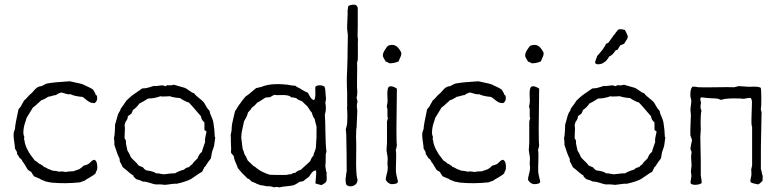

<svg xmlns="http://www.w3.org/2000/svg" viewBox="-20 -804 3390 834"><path d="M393 -400 396 -392Q397 -391 399 -390L401 -388Q406 -365 390 -356Q378 -356 369.5 -360.5Q361 -365 352.5 -372.5Q344 -380 338 -383Q303 -386 286 -395Q277 -393 263.5 -397.5Q250 -402 246 -402Q233 -399 223 -391Q216 -391 206 -387.5Q196 -384 190 -384Q187 -382 181 -378.5Q175 -375 170 -372.5Q165 -370 160 -369Q155 -365 143 -353.5Q131 -342 123 -337Q118 -330 109 -314Q100 -298 95 -291Q95 -288 87 -265Q80 -240 82 -220L86 -208L84 -202Q84 -201 86 -195Q89 -169 106 -142Q110 -134 119 -123Q128 -112 131 -107Q139 -103 149 -94Q149 -93 150.5 -92.5Q152 -92 154 -91.5Q156 -91 157 -90Q158 -88 168 -83L169 -80Q185 -74 186 -72Q189 -70 196.5 -67.5Q204 -65 207 -63Q209 -63 220.5 -61.5Q232 -60 237 -58Q247 -61 265 -57Q280 -60 298 -60Q300 -61 324 -69Q333 -74 344 -85Q348 -85 361 -90Q366 -92 374 -100.5Q382 -109 390 -110Q398 -107 401 -94.5Q404 -82 402 -69Q402 -66 398.5 -60.5Q395 -55 396 -52Q389 -44 371 -34Q353 -24 347 -19Q331 -14 328 -12Q261 -5 202 -11Q185 -15 177 -16Q175 -18 165.5 -21Q156 -24 153 -28Q148 -29 140 -33Q132 -37 128 -38Q116 -55 116 -57Q104 -63 100 -68Q83 -98 78 -102Q76 -111 65 -118Q58 -132 54 -134Q55 -140 53.5 -144Q52 -148 49 -152Q46 -156 45 -159Q45 -168 42 -186.5Q39 -205 39 -218Q39 -231 45 -243Q45 -260 60 -328Q61 -331 66.5 -336.5Q72 -342 73 -347Q74 -350 78.5 -356.5Q83 -363 84 -367Q90 -371 98.5 -381Q107 -391 112 -395Q118 -399 125.5 -408.5Q133 -418 141 -423.5Q149 -429 161 -430Q175 -438 183 -441Q213 -447 283 -451Q290 -449 310 -445Q330 -441 339 -438Q377 -421 385 -414Q386 -413 393 -400Z M562 -395 598 -420Q607 -420 615.5 -421.5Q624 -423 634 -426.5Q644 -430 649 -431Q655 -429 672.5 -432Q690 -435 696 -430Q700 -429 702.5 -431.5Q705 -434 708 -434Q725 -432 735 -436Q744 -434 784 -422Q790 -419 802.5 -410Q815 -401 824 -398Q829 -390 844 -378.5Q859 -367 865 -360Q868 -354 869 -354Q880 -332 890 -323Q891 -313 898.5 -297Q906 -281 907 -271Q912 -241 913 -209Q915 -209 915 -207L910 -171Q909 -167 907.5 -162.5Q906 -158 904 -152.5Q902 -147 901 -144L896 -116Q882 -98 876 -88Q875 -84 870.5 -80.5Q866 -77 866 -74L858 -58Q848 -53 832 -41.5Q816 -30 809 -26Q788 -15 749 -6Q739 -7 720.5 -4Q702 -1 697 -1Q691 -1 677 -3H655Q648 -4 630 -10Q612 -16 601 -15Q591 -21 571 -26Q570 -28 564.5 -32.5Q559 -37 559 -42Q553 -45 543 -53Q538 -58 528 -66Q518 -74 513 -78Q512 -82 502 -100Q500 -102 500 -108Q500 -114 499 -116Q490 -132 477 -174Q477 -196 475 -204Q478 -214 479 -237Q480 -260 480 -264Q482 -268 488 -291.5Q494 -315 502 -323Q502 -330 511 -341Q514 -344 529 -367Q531 -369 542.5 -379.5Q554 -390 562 -395ZM868 -241V-272Q854 -284 853 -299Q848 -304 829.5 -326Q811 -348 800 -359Q796 -359 782 -366Q768 -373 762 -378Q733 -380 718 -386Q712 -386 696.5 -385Q681 -384 677 -386Q650 -376 623 -376Q605 -364 585 -354Q574 -337 557 -326Q557 -323 554.5 -318.5Q552 -314 552 -312Q547 -307 535 -299Q536 -291 530.5 -282.5Q525 -274 524 -272L523 -267Q522 -262 521 -260Q524 -253 521 -206Q521 -202 524 -198.5Q527 -195 527 -192Q526 -182 529.5 -168.5Q533 -155 533 -151Q543 -136 548 -122Q552 -116 564.5 -104.5Q577 -93 582 -85L601 -77Q606 -69 615 -64Q648 -60 658 -51Q665 -52 675.5 -49.5Q686 -47 693 -47Q730 -52 740 -51Q756 -61 779 -67Q789 -77 801 -78Q808 -87 814 -89Q820 -100 838 -116Q845 -136 857 -144Q859 -153 864 -167Q869 -181 871 -187Q870 -195 871 -202.5Q872 -210 874 -218Q876 -226 877 -231Q877 -233 876 -233Q875 -235 871.5 -236.5Q868 -238 868 -241Z M1350 -8Q1350 -13 1352.5 -35.5Q1355 -58 1352 -64Q1344 -63 1339 -58.5Q1334 -54 1329 -46.5Q1324 -39 1322 -36Q1317 -33 1309 -26.5Q1301 -20 1297 -17Q1295 -16 1289.5 -15.5Q1284 -15 1281 -14Q1263 -2 1257 0Q1248 3 1225.5 5Q1203 7 1194 10Q1178 6 1171 10Q1157 4 1139 5Q1115 0 1109 0Q1108 -2 1101 -3.5Q1094 -5 1092 -8Q1090 -8 1084.5 -11Q1079 -14 1075 -14Q1073 -15 1070 -18.5Q1067 -22 1065 -23Q1064 -26 1059 -27.5Q1054 -29 1053 -30Q1051 -34 1043 -41Q1035 -48 1032 -52Q1031 -53 1024 -61Q1017 -69 1013 -74Q1011 -82 1004 -97Q997 -112 996 -123Q995 -128 989.5 -133Q984 -138 983 -143Q985 -152 983 -183Q983 -214 982 -217Q983 -220 984 -227.5Q985 -235 986 -238Q986 -253 988.5 -267Q991 -281 995 -296.5Q999 -312 1001 -321Q1005 -326 1011.5 -337.5Q1018 -349 1023 -354Q1028 -363 1046 -384Q1059 -392 1092 -421Q1115 -427 1117 -427Q1156 -444 1229 -436Q1253 -431 1262 -432Q1266 -428 1275.5 -423.5Q1285 -419 1289 -416Q1308 -404 1316 -402Q1319 -399 1323.5 -390Q1328 -381 1332.5 -376Q1337 -371 1344 -369Q1350 -374 1350 -400Q1350 -404 1349.5 -414.5Q1349 -425 1350 -427Q1357 -434 1370 -433.5Q1383 -433 1390 -427Q1393 -420 1394 -400Q1395 -380 1396 -375Q1396 -373 1395.5 -369.5Q1395 -366 1394.5 -363.5Q1394 -361 1393 -359Q1399 -330 1391 -306Q1393 -285 1393.5 -230.5Q1394 -176 1398 -146Q1398 -143 1396 -138Q1394 -133 1395 -129Q1395 -90 1393 -83Q1394 -80 1394.5 -74Q1395 -68 1396 -63Q1397 -58 1399 -55Q1398 -52 1399 -35Q1400 -18 1396 -14Q1395 -10 1377 0Q1353 -5 1350 -8ZM1087 -80 1098 -71Q1119 -55 1152 -45Q1158 -44 1223 -44Q1237 -48 1245 -47Q1251 -53 1262 -53Q1274 -64 1286 -66Q1293 -73 1307.5 -85.5Q1322 -98 1328 -105Q1333 -120 1341 -127Q1342 -134 1346.5 -145Q1351 -156 1352 -162Q1356 -207 1355 -254Q1348 -279 1347 -287Q1339 -296 1335 -313Q1334 -316 1330.5 -319.5Q1327 -323 1325 -326Q1325 -330 1321 -333.5Q1317 -337 1317 -340L1292 -364Q1279 -369 1278 -370Q1275 -370 1272 -373.5Q1269 -377 1265 -378Q1253 -382 1245 -381Q1240 -388 1226 -390Q1212 -392 1198.5 -391Q1185 -390 1172 -392Q1168 -391 1161 -386.5Q1154 -382 1150 -381Q1146 -382 1140 -381Q1134 -380 1133 -380Q1103 -360 1097 -358Q1084 -342 1073 -336Q1072 -330 1057 -315Q1055 -302 1040 -277Q1039 -272 1032.5 -242Q1026 -212 1029 -197Q1033 -166 1034 -157Q1038 -150 1042 -134Q1049 -125 1056 -107Q1061 -103 1069 -94.5Q1077 -86 1081 -83Z M1534 -721V-688Q1532 -644 1535 -633Q1534 -620 1534.5 -589Q1535 -558 1534 -544Q1534 -543 1533 -539Q1532 -535 1531 -533Q1532 -512 1531 -467.5Q1530 -423 1532 -404Q1532 -390 1529 -380Q1529 -377 1531 -371Q1533 -365 1533 -363Q1530 -352 1530 -342Q1530 -339 1531 -332.5Q1532 -326 1532 -322Q1532 -311 1530.5 -287Q1529 -263 1529 -251Q1527 -245 1527 -223Q1526 -209 1527 -196Q1528 -178 1527 -117Q1526 -56 1531 -30Q1531 -29 1532 -28Q1533 -27 1533 -26Q1534 -6 1517 2Q1500 10 1486 0Q1481 -4 1481 -30Q1483 -34 1483.5 -44.5Q1484 -55 1486 -59Q1486 -77 1485.5 -135Q1485 -193 1484 -221Q1484 -224 1483 -232Q1482 -240 1482 -243Q1483 -246 1484.5 -251.5Q1486 -257 1487 -261.5Q1488 -266 1488 -270Q1490 -303 1488 -330Q1486 -333 1488 -338V-402Q1485 -456 1488 -500Q1490 -558 1490 -593Q1490 -603 1490.5 -622.5Q1491 -642 1491 -651Q1491 -653 1488 -677Q1487 -682 1490 -741V-760L1493 -778Q1511 -787 1527 -782Q1533 -774 1534 -770Z M1711 -537Q1692 -529 1672 -529Q1669 -530 1664.5 -533Q1660 -536 1656 -536Q1644 -555 1643 -561Q1643 -566 1644 -570.5Q1645 -575 1647.5 -579.5Q1650 -584 1651 -586Q1662 -603 1665 -605Q1681 -612 1695 -607Q1709 -602 1722 -578Q1726 -570 1719 -555Q1712 -540 1711 -537ZM1704 -419 1702 -244Q1702 -183 1704 -173Q1703 -170 1702 -163Q1701 -156 1699 -153Q1702 -141 1700.5 -105Q1699 -69 1700 -55Q1701 -49 1702.5 -42Q1704 -35 1705.5 -28.5Q1707 -22 1708 -19Q1710 -10 1702 -7Q1694 -4 1680 -4Q1665 -7 1656 -22Q1655 -31 1659.5 -46.5Q1664 -62 1664 -69Q1665 -74 1664 -82Q1663 -90 1663 -93Q1663 -96 1663.5 -104Q1664 -112 1664 -115Q1664 -122 1661.5 -135Q1659 -148 1659 -153Q1659 -162 1661 -186V-277Q1663 -285 1665 -290Q1662 -297 1663 -315Q1664 -333 1660 -340L1663 -358Q1664 -366 1663 -382Q1662 -398 1663 -409.5Q1664 -421 1669 -427Q1682 -434 1704 -419Z M2168 -400 2171 -392Q2172 -391 2174 -390L2176 -388Q2181 -365 2165 -356Q2153 -356 2144.5 -360.5Q2136 -365 2127.5 -372.5Q2119 -380 2113 -383Q2078 -386 2061 -395Q2052 -393 2038.5 -397.5Q2025 -402 2021 -402Q2008 -399 1998 -391Q1991 -391 1981 -387.5Q1971 -384 1965 -384Q1962 -382 1956 -378.5Q1950 -375 1945 -372.5Q1940 -370 1935 -369Q1930 -365 1918 -353.5Q1906 -342 1898 -337Q1893 -330 1884 -314Q1875 -298 1870 -291Q1870 -288 1862 -265Q1855 -240 1857 -220L1861 -208L1859 -202Q1859 -201 1861 -195Q1864 -169 1881 -142Q1885 -134 1894 -123Q1903 -112 1906 -107Q1914 -103 1924 -94Q1924 -93 1925.5 -92.5Q1927 -92 1929 -91.5Q1931 -91 1932 -90Q1933 -88 1943 -83L1944 -80Q1960 -74 1961 -72Q1964 -70 1971.5 -67.5Q1979 -65 1982 -63Q1984 -63 1995.5 -61.5Q2007 -60 2012 -58Q2022 -61 2040 -57Q2055 -60 2073 -60Q2075 -61 2099 -69Q2108 -74 2119 -85Q2123 -85 2136 -90Q2141 -92 2149 -100.5Q2157 -109 2165 -110Q2173 -107 2176 -94.5Q2179 -82 2177 -69Q2177 -66 2173.5 -60.5Q2170 -55 2171 -52Q2164 -44 2146 -34Q2128 -24 2122 -19Q2106 -14 2103 -12Q2036 -5 1977 -11Q1960 -15 1952 -16Q1950 -18 1940.5 -21Q1931 -24 1928 -28Q1923 -29 1915 -33Q1907 -37 1903 -38Q1891 -55 1891 -57Q1879 -63 1875 -68Q1858 -98 1853 -102Q1851 -111 1840 -118Q1833 -132 1829 -134Q1830 -140 1828.5 -144Q1827 -148 1824 -152Q1821 -156 1820 -159Q1820 -168 1817 -186.5Q1814 -205 1814 -218Q1814 -231 1820 -243Q1820 -260 1835 -328Q1836 -331 1841.5 -336.5Q1847 -342 1848 -347Q1849 -350 1853.5 -356.5Q1858 -363 1859 -367Q1865 -371 1873.5 -381Q1882 -391 1887 -395Q1893 -399 1900.5 -408.5Q1908 -418 1916 -423.5Q1924 -429 1936 -430Q1950 -438 1958 -441Q1988 -447 2058 -451Q2065 -449 2085 -445Q2105 -441 2114 -438Q2152 -421 2160 -414Q2161 -413 2168 -400Z M2329 -537Q2310 -529 2290 -529Q2287 -530 2282.5 -533Q2278 -536 2274 -536Q2262 -555 2261 -561Q2261 -566 2262 -570.5Q2263 -575 2265.5 -579.5Q2268 -584 2269 -586Q2280 -603 2283 -605Q2299 -612 2313 -607Q2327 -602 2340 -578Q2344 -570 2337 -555Q2330 -540 2329 -537ZM2322 -419 2320 -244Q2320 -183 2322 -173Q2321 -170 2320 -163Q2319 -156 2317 -153Q2320 -141 2318.5 -105Q2317 -69 2318 -55Q2319 -49 2320.5 -42Q2322 -35 2323.5 -28.5Q2325 -22 2326 -19Q2328 -10 2320 -7Q2312 -4 2298 -4Q2283 -7 2274 -22Q2273 -31 2277.5 -46.5Q2282 -62 2282 -69Q2283 -74 2282 -82Q2281 -90 2281 -93Q2281 -96 2281.5 -104Q2282 -112 2282 -115Q2282 -122 2279.5 -135Q2277 -148 2277 -153Q2277 -162 2279 -186V-277Q2281 -285 2283 -290Q2280 -297 2281 -315Q2282 -333 2278 -340L2281 -358Q2282 -366 2281 -382Q2280 -398 2281 -409.5Q2282 -421 2287 -427Q2300 -434 2322 -419Z M2612 -613 2623 -619Q2626 -624 2633.5 -633.5Q2641 -643 2644 -649Q2648 -652 2655 -662.5Q2662 -673 2667 -676Q2676 -679 2694 -674Q2698 -669 2707 -647Q2707 -640 2704 -634.5Q2701 -629 2697 -623.5Q2693 -618 2691 -614Q2689 -613 2683 -610.5Q2677 -608 2674 -607Q2673 -604 2669 -598.5Q2665 -593 2664 -589Q2663 -588 2659 -587Q2655 -586 2653 -584Q2641 -564 2625 -558Q2624 -554 2621 -550Q2618 -546 2614.5 -542Q2611 -538 2609 -536Q2604 -534 2596 -528Q2571 -520 2565 -531Q2565 -538 2569 -547Q2573 -556 2574 -561Q2582 -569 2598 -589Q2610 -606 2612 -613ZM2517 -395 2553 -420Q2562 -420 2570.5 -421.5Q2579 -423 2589 -426.5Q2599 -430 2604 -431Q2610 -429 2627.5 -432Q2645 -435 2651 -430Q2655 -429 2657.5 -431.5Q2660 -434 2663 -434Q2680 -432 2690 -436Q2699 -434 2739 -422Q2745 -419 2757.5 -410Q2770 -401 2779 -398Q2784 -390 2799 -378.5Q2814 -367 2820 -360Q2823 -354 2824 -354Q2835 -332 2845 -323Q2846 -313 2853.5 -297Q2861 -281 2862 -271Q2867 -241 2868 -209Q2870 -209 2870 -207L2865 -171Q2864 -167 2862.5 -162.5Q2861 -158 2859 -152.5Q2857 -147 2856 -144L2851 -116Q2837 -98 2831 -88Q2830 -84 2825.5 -80.5Q2821 -77 2821 -74L2813 -58Q2803 -53 2787 -41.5Q2771 -30 2764 -26Q2743 -15 2704 -6Q2694 -7 2675.5 -4Q2657 -1 2652 -1Q2646 -1 2632 -3H2610Q2603 -4 2585 -10Q2567 -16 2556 -15Q2546 -21 2526 -26Q2525 -28 2519.5 -32.5Q2514 -37 2514 -42Q2508 -45 2498 -53Q2493 -58 2483 -66Q2473 -74 2468 -78Q2467 -82 2457 -100Q2455 -102 2455 -108Q2455 -114 2454 -116Q2445 -132 2432 -174Q2432 -196 2430 -204Q2433 -214 2434 -237Q2435 -260 2435 -264Q2437 -268 2443 -291.5Q2449 -315 2457 -323Q2457 -330 2466 -341Q2469 -344 2484 -367Q2486 -369 2497.5 -379.5Q2509 -390 2517 -395ZM2823 -241V-272Q2809 -284 2808 -299Q2803 -304 2784.5 -326Q2766 -348 2755 -359Q2751 -359 2737 -366Q2723 -373 2717 -378Q2688 -380 2673 -386Q2667 -386 2651.5 -385Q2636 -384 2632 -386Q2605 -376 2578 -376Q2560 -364 2540 -354Q2529 -337 2512 -326Q2512 -323 2509.5 -318.5Q2507 -314 2507 -312Q2502 -307 2490 -299Q2491 -291 2485.5 -282.5Q2480 -274 2479 -272L2478 -267Q2477 -262 2476 -260Q2479 -253 2476 -206Q2476 -202 2479 -198.5Q2482 -195 2482 -192Q2481 -182 2484.5 -168.5Q2488 -155 2488 -151Q2498 -136 2503 -122Q2507 -116 2519.5 -104.5Q2532 -93 2537 -85L2556 -77Q2561 -69 2570 -64Q2603 -60 2613 -51Q2620 -52 2630.5 -49.5Q2641 -47 2648 -47Q2685 -52 2695 -51Q2711 -61 2734 -67Q2744 -77 2756 -78Q2763 -87 2769 -89Q2775 -100 2793 -116Q2800 -136 2812 -144Q2814 -153 2819 -167Q2824 -181 2826 -187Q2825 -195 2826 -202.5Q2827 -210 2829 -218Q2831 -226 2832 -231Q2832 -233 2831 -233Q2830 -235 2826.5 -236.5Q2823 -238 2823 -241Z M3169 -425 3189 -430Q3228 -427 3233 -427Q3239 -427 3250 -427.5Q3261 -428 3269.5 -427Q3278 -426 3284 -423Q3287 -418 3287 -378Q3287 -338 3285 -329Q3285 -325 3287 -321Q3289 -317 3288 -313Q3284 -149 3285 -70Q3287 -65 3289 -54.5Q3291 -44 3293 -40Q3293 -25 3292 -18Q3278 -4 3273 -3Q3250 -7 3241 -12Q3239 -19 3239.5 -22.5Q3240 -26 3242 -33.5Q3244 -41 3244 -44Q3244 -61 3243 -67L3247 -86V-253Q3243 -258 3244.5 -299Q3246 -340 3246 -348Q3248 -371 3241 -378Q3234 -380 3222.5 -377Q3211 -374 3203 -375Q3199 -377 3162.5 -376.5Q3126 -376 3113 -370Q3109 -371 3102.5 -373.5Q3096 -376 3093 -376L3057 -378Q3053 -378 3046 -379Q3039 -380 3034 -380.5Q3029 -381 3025 -381Q3022 -378 3022 -374Q3022 -370 3023.5 -365Q3025 -360 3025 -357Q3020 -334 3027 -324Q3022 -305 3024 -241Q3024 -236 3023 -225Q3022 -214 3022 -209Q3022 -192 3023 -157.5Q3024 -123 3024 -105V-42Q3029 -15 3028 -9Q3021 -3 3005.5 -1.5Q2990 0 2981 -6Q2979 -13 2979.5 -16Q2980 -19 2981.5 -26Q2983 -33 2983 -36Q2984 -40 2982.5 -48Q2981 -56 2981 -59Q2981 -64 2982.5 -72Q2984 -80 2984 -85Q2984 -91 2983 -102Q2982 -113 2982 -122.5Q2982 -132 2984 -140Q2985 -144 2982 -149.5Q2979 -155 2979 -159Q2983 -183 2986 -195Q2985 -200 2982.5 -206.5Q2980 -213 2979 -215Q2978 -232 2979.5 -263Q2981 -294 2981 -305Q2981 -309 2980 -317Q2979 -325 2979 -329Q2979 -334 2981 -347Q2983 -360 2983 -367Q2983 -369 2981.5 -374.5Q2980 -380 2979 -384Q2977 -415 2987 -427Q2995 -429 3014 -425Q3040 -424 3092.5 -425Q3145 -426 3169 -425ZM3203 -362 3204 -360 3205 -359 3204 -361Z"/></svg>

Font: FuturaRenner Light
Style: Regular
Weight: 300
Designer: BSozoo
Foundry: BSozoo
Version: Version 1.001;PS 001.001;hotconv 1.0.70;makeotf.lib2.5.58329